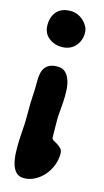

<svg xmlns="http://www.w3.org/2000/svg" viewBox="-118 -637 449 827"><g transform="rotate(15 107.0 -224.0)"><path d="M90 -598Q105 -598 120 -592Q135 -586 146.5 -575.5Q158 -565 165.5 -551.5Q173 -538 173 -522Q173 -486 150.5 -462Q128 -438 91 -438Q58 -438 33 -458Q8 -478 8 -514Q8 -552 29 -575Q50 -598 90 -598ZM97 -352Q120 -352 133 -339Q146 -326 152.5 -306Q159 -286 160 -261Q161 -236 159.5 -211.5Q158 -187 156 -166Q154 -145 154 -132L155 -52Q155 -44 163 -39.5Q171 -35 180.5 -29.5Q190 -24 198 -15.5Q206 -7 206 8Q206 35 196 60.5Q186 86 168.5 106Q151 126 128 138Q105 150 80 150Q58 150 45 136.5Q32 123 26 101Q20 79 19 52Q18 25 19 -2Q20 -29 22 -53Q24 -77 24 -92Q24 -142 24.5 -165Q25 -188 26 -201.5Q27 -215 27.5 -228Q28 -241 28 -271Q28 -288 31 -303Q34 -318 42 -329Q50 -340 63 -346Q76 -352 97 -352Z"/></g></svg>

Font: r_Neptun CAT
Style: Regular
Weight: 400
Foundry: Peter Wiegel, CAT-Fonts
Version: Version 1.000;June 8, 2024;FontCreator 14.0.0.2814 32-bit